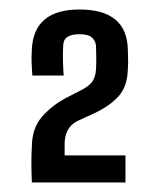

<svg xmlns="http://www.w3.org/2000/svg" viewBox="-20 -824 335 404"><path d="M47 -440Q46 -467 46 -483Q46 -499 47 -514Q47 -554 68.5 -578.5Q90 -603 121 -619L154 -636Q169 -644 175 -653.5Q181 -663 182 -678Q183 -694 182.5 -704Q182 -714 182 -728Q181 -738 173.5 -745Q166 -752 147 -752Q113 -752 113 -728Q112 -712 112.5 -694.5Q113 -677 114 -665H48Q47 -682 46.5 -692Q46 -702 47 -720Q51 -804 147 -804Q247 -804 249 -720Q249 -709 249.5 -700.5Q250 -692 249 -678Q248 -642 229.5 -621.5Q211 -601 179 -586L142 -569Q116 -555 116 -521V-497H244V-440Z"/></svg>

Font: Big Shoulders Text Medium
Style: Regular
Weight: 500
Designer: Patric King
Foundry: XO Type Co
Version: Version 1.000; ttfautohint (v1.8.2)